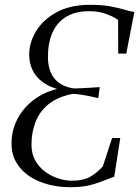

<svg xmlns="http://www.w3.org/2000/svg" viewBox="-20 -771 579 799"><path d="M271 8Q225.5 8 182.2 -3Q139 -14 104.2 -36.5Q69.5 -59 48.8 -93.5Q28 -128 28 -174.5Q28 -225.5 50.2 -271.2Q72.5 -317 115 -351.2Q157.5 -385.5 217.5 -401Q179.5 -412 153.5 -432.5Q127.5 -453 114.5 -481.2Q101.5 -509.5 101.5 -544Q101.5 -594 130.2 -641.5Q159 -689 215.5 -720Q272 -751 356 -751Q404.5 -751 439 -744.5Q473.5 -738 497.5 -730.8Q521.5 -723.5 539 -721L505.5 -548H472L471.5 -688Q449 -704 418 -714.2Q387 -724.5 351 -724.5Q295.5 -724.5 257.2 -702.2Q219 -680 199.2 -637.5Q179.5 -595 179.5 -533.5Q179.5 -478 206.2 -444.8Q233 -411.5 286 -403Q306 -403 336 -404.8Q366 -406.5 395 -408.5L389 -362.5Q352.5 -371.5 324.2 -376Q296 -380.5 283.5 -380.5Q220.5 -368.5 182.8 -338Q145 -307.5 128 -264Q111 -220.5 111 -169Q111 -130.5 127.2 -102.2Q143.5 -74 169.2 -55.5Q195 -37 224 -28Q253 -19 278 -19Q324 -18.5 353 -34.2Q382 -50 408 -79L446.5 -196.5H480.5L455.5 -36Q425 -24.5 399.5 -14.5Q374 -4.5 344.2 1.8Q314.5 8 271 8Z"/></svg>

Font: Merriweather 144pt Light
Style: Italic
Weight: 300
Italic angle: -7.8°
Version: Version 2.101